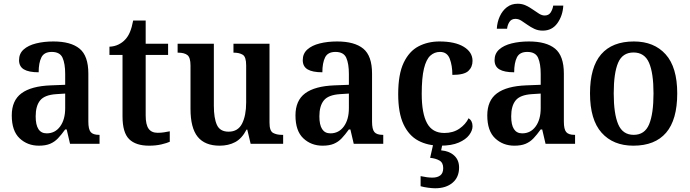

<svg xmlns="http://www.w3.org/2000/svg" viewBox="-20 -770 3692 1028"><path d="M188 10Q127 10 85 -29.5Q43 -69 43 -152Q43 -232 95 -270.5Q147 -309 252 -313L329 -316V-374Q329 -429 315 -460.5Q301 -492 257 -492Q216 -492 201.5 -462.5Q187 -433 187 -383Q134 -383 108 -398.5Q82 -414 82 -448Q82 -483 106.5 -505Q131 -527 173 -537.5Q215 -548 266 -548Q359 -548 406 -509.5Q453 -471 453 -376V-119Q453 -78 465.5 -63Q478 -48 510 -48H513V0H355L337 -77H329Q309 -49 290.5 -29.5Q272 -10 248 0Q224 10 188 10ZM230 -56Q275 -56 302 -93Q329 -130 329 -191V-269L282 -266Q219 -262 195 -232.5Q171 -203 171 -147Q171 -56 230 -56Z M778 10Q707 10 671.5 -25Q636 -60 636 -147V-476H566V-520Q593 -521 615 -532Q637 -543 651 -559Q666 -575 676 -599Q686 -623 693 -660H760V-536H880V-476H760V-152Q760 -103 775.5 -81Q791 -59 824 -59Q842 -59 858 -61.5Q874 -64 889 -67V-11Q874 -4 844.5 3Q815 10 778 10Z M1156 10Q1077 10 1038.5 -37.5Q1000 -85 1000 -187V-419Q1000 -462 983.5 -475Q967 -488 934 -488H931V-536H1125V-204Q1125 -137 1141.5 -101Q1158 -65 1204 -65Q1254 -65 1276 -108Q1298 -151 1298 -222V-420Q1298 -466 1279.5 -477Q1261 -488 1233 -488H1230V-536H1423V-113Q1423 -69 1442 -58.5Q1461 -48 1489 -48H1496V0H1322L1304 -76H1300Q1275 -28 1239 -9Q1203 10 1156 10Z M1707 10Q1646 10 1604 -29.5Q1562 -69 1562 -152Q1562 -232 1614 -270.5Q1666 -309 1771 -313L1848 -316V-374Q1848 -429 1834 -460.5Q1820 -492 1776 -492Q1735 -492 1720.5 -462.5Q1706 -433 1706 -383Q1653 -383 1627 -398.5Q1601 -414 1601 -448Q1601 -483 1625.5 -505Q1650 -527 1692 -537.5Q1734 -548 1785 -548Q1878 -548 1925 -509.5Q1972 -471 1972 -376V-119Q1972 -78 1984.5 -63Q1997 -48 2029 -48H2032V0H1874L1856 -77H1848Q1828 -49 1809.5 -29.5Q1791 -10 1767 0Q1743 10 1707 10ZM1749 -56Q1794 -56 1821 -93Q1848 -130 1848 -191V-269L1801 -266Q1738 -262 1714 -232.5Q1690 -203 1690 -147Q1690 -56 1749 -56Z M2337 10Q2270 10 2219.5 -17Q2169 -44 2140.5 -104.5Q2112 -165 2112 -266Q2112 -373 2141.5 -434.5Q2171 -496 2221 -522Q2271 -548 2333 -548Q2416 -548 2463 -519.5Q2510 -491 2510 -444Q2510 -411 2487.5 -390Q2465 -369 2402 -369Q2402 -419 2388 -455.5Q2374 -492 2336 -492Q2306 -492 2284 -472Q2262 -452 2250 -403Q2238 -354 2238 -267Q2238 -163 2266.5 -110.5Q2295 -58 2359 -58Q2406 -58 2439.5 -81Q2473 -104 2489 -137Q2510 -123 2510 -94Q2510 -71 2492 -47Q2474 -23 2436 -6.5Q2398 10 2337 10ZM2310 238Q2295 238 2272 235Q2249 232 2232 227V173Q2268 181 2295 181Q2322 181 2337.5 169Q2353 157 2353 130Q2353 101 2333 89.5Q2313 78 2283 75L2302 -9H2351L2342 35Q2386 39 2412 63Q2438 87 2438 127Q2438 179 2403 208.5Q2368 238 2310 238Z M2734 10Q2673 10 2631 -29.5Q2589 -69 2589 -152Q2589 -232 2641 -270.5Q2693 -309 2798 -313L2875 -316V-374Q2875 -429 2861 -460.5Q2847 -492 2803 -492Q2762 -492 2747.5 -462.5Q2733 -433 2733 -383Q2680 -383 2654 -398.5Q2628 -414 2628 -448Q2628 -483 2652.5 -505Q2677 -527 2719 -537.5Q2761 -548 2812 -548Q2905 -548 2952 -509.5Q2999 -471 2999 -376V-119Q2999 -78 3011.5 -63Q3024 -48 3056 -48H3059V0H2901L2883 -77H2875Q2855 -49 2836.5 -29.5Q2818 -10 2794 0Q2770 10 2734 10ZM2776 -56Q2821 -56 2848 -93Q2875 -130 2875 -191V-269L2828 -266Q2765 -262 2741 -232.5Q2717 -203 2717 -147Q2717 -56 2776 -56ZM2886 -606Q2861 -606 2841 -615.5Q2821 -625 2803.5 -637.5Q2786 -650 2771 -659.5Q2756 -669 2740 -669Q2718 -669 2707.5 -652.5Q2697 -636 2695 -616H2640Q2642 -652 2656 -682.5Q2670 -713 2694 -731.5Q2718 -750 2752 -750Q2776 -750 2796 -740.5Q2816 -731 2833.5 -718.5Q2851 -706 2866.5 -696.5Q2882 -687 2896 -687Q2918 -687 2928.5 -703.5Q2939 -720 2942 -740H2996Q2993 -686 2964.5 -646Q2936 -606 2886 -606Z M3371 10Q3263 10 3201 -59.5Q3139 -129 3139 -270Q3139 -410 3198.5 -479Q3258 -548 3374 -548Q3482 -548 3544 -479Q3606 -410 3606 -270Q3606 -129 3546.5 -59.5Q3487 10 3371 10ZM3373 -48Q3432 -48 3455.5 -104.5Q3479 -161 3479 -270Q3479 -379 3455 -434Q3431 -489 3372 -489Q3313 -489 3289.5 -434Q3266 -379 3266 -270Q3266 -161 3290 -104.5Q3314 -48 3373 -48Z"/></svg>

Font: Noto Serif Lao SemiCondensed SemiBold
Style: Regular
Weight: 600
Width: 4
Designer: Monotype Design Team
Foundry: Monotype Imaging Inc.
Version: Version 2.003; ttfautohint (v1.8.4.7-5d5b)